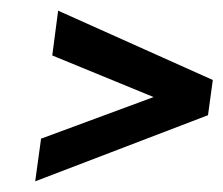

<svg xmlns="http://www.w3.org/2000/svg" viewBox="-20 -412 419 360"><path d="M57 -152 46 -72 370 -196 379 -262 89 -392 78 -308 268 -230Z"/></svg>

Font: Hussar Tani
Style: Kurs
Weight: 700
Foundry: Cannot Into Space Fonts
Version: Version 0.92